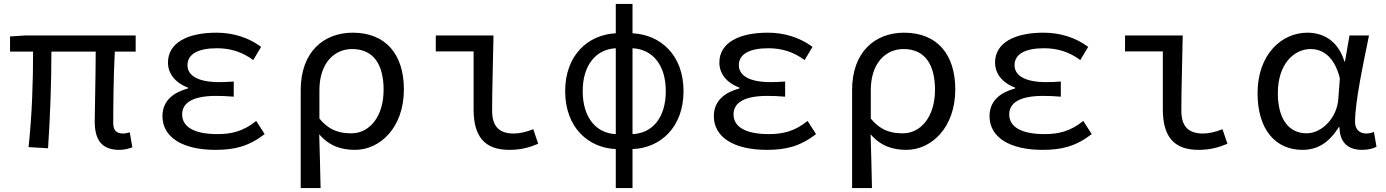

<svg xmlns="http://www.w3.org/2000/svg" viewBox="-20 -747 7040 975"><path d="M461 -131C461 -38 495 14 586 14C615 14 635 7 652 1L639 -75C623 -71 615 -69 607 -69C571 -69 555 -84 555 -124C555 -178 556 -358 563 -485H669V-567H112L31 -562V-485H148C148 -334 143 -167 125 0L224 6C235 -159 241 -327 241 -485H466C466 -362 461 -188 461 -131Z M805 -157C805 -50 907 14 1074 14C1170 14 1242 -3 1324 -66L1281 -133C1215 -79 1153 -66 1084 -66C964 -66 905 -104 905 -166C905 -227 962 -260 1077 -260C1105 -260 1133 -259 1167 -256V-333C1138 -331 1117 -330 1093 -330C982 -330 932 -365 932 -416C932 -473 987 -502 1082 -502C1149 -502 1209 -484 1266 -442L1306 -509C1241 -557 1163 -581 1079 -581C936 -581 833 -532 833 -429C833 -375 868 -327 935 -302V-298C862 -278 805 -237 805 -157Z M1507 -289V208H1608C1606 109 1604 36 1601 -65C1654 -3 1718 14 1783 14C1909 14 2031 -98 2031 -293C2031 -471 1939 -581 1771 -581C1626 -581 1507 -486 1507 -289ZM1928 -291C1928 -153 1855 -70 1765 -70C1713 -70 1656 -79 1602 -145V-289C1602 -428 1679 -498 1768 -498C1880 -498 1928 -415 1928 -291Z M2385 -192C2385 -57 2438 14 2566 14C2629 14 2673 0 2713 -17L2688 -91C2652 -76 2616 -69 2589 -69C2516 -69 2479 -104 2479 -185C2479 -296 2484 -440 2486 -567H2193V-486H2385Z M3451 -284C3451 -469 3333 -571 3192 -578V-727H3107V-578C2967 -571 2850 -468 2850 -284C2850 -100 2967 4 3107 10V208H3192V10C3333 5 3451 -100 3451 -284ZM2939 -284C2939 -417 3007 -497 3107 -502V-66C3007 -70 2939 -151 2939 -284ZM3192 -66V-502C3294 -497 3361 -417 3361 -284C3361 -151 3294 -70 3192 -66Z M3605 -157C3605 -50 3707 14 3874 14C3970 14 4042 -3 4124 -66L4081 -133C4015 -79 3953 -66 3884 -66C3764 -66 3705 -104 3705 -166C3705 -227 3762 -260 3877 -260C3905 -260 3933 -259 3967 -256V-333C3938 -331 3917 -330 3893 -330C3782 -330 3732 -365 3732 -416C3732 -473 3787 -502 3882 -502C3949 -502 4009 -484 4066 -442L4106 -509C4041 -557 3963 -581 3879 -581C3736 -581 3633 -532 3633 -429C3633 -375 3668 -327 3735 -302V-298C3662 -278 3605 -237 3605 -157Z M4307 -289V208H4408C4406 109 4404 36 4401 -65C4454 -3 4518 14 4583 14C4709 14 4831 -98 4831 -293C4831 -471 4739 -581 4571 -581C4426 -581 4307 -486 4307 -289ZM4728 -291C4728 -153 4655 -70 4565 -70C4513 -70 4456 -79 4402 -145V-289C4402 -428 4479 -498 4568 -498C4680 -498 4728 -415 4728 -291Z M5005 -157C5005 -50 5107 14 5274 14C5370 14 5442 -3 5524 -66L5481 -133C5415 -79 5353 -66 5284 -66C5164 -66 5105 -104 5105 -166C5105 -227 5162 -260 5277 -260C5305 -260 5333 -259 5367 -256V-333C5338 -331 5317 -330 5293 -330C5182 -330 5132 -365 5132 -416C5132 -473 5187 -502 5282 -502C5349 -502 5409 -484 5466 -442L5506 -509C5441 -557 5363 -581 5279 -581C5136 -581 5033 -532 5033 -429C5033 -375 5068 -327 5135 -302V-298C5062 -278 5005 -237 5005 -157Z M5885 -192C5885 -57 5938 14 6066 14C6129 14 6173 0 6213 -17L6188 -91C6152 -76 6116 -69 6089 -69C6016 -69 5979 -104 5979 -185C5979 -296 5984 -440 5986 -567H5693V-486H5885Z M6366 -274C6366 -88 6458 14 6594 14C6670 14 6729 -22 6778 -101H6782C6783 -21 6828 14 6896 14C6929 14 6955 7 6970 -2L6957 -77C6945 -72 6930 -69 6917 -69C6886 -69 6861 -89 6861 -127C6861 -230 6902 -419 6932 -567H6833L6810 -435H6807C6774 -544 6695 -581 6619 -581C6487 -581 6366 -469 6366 -274ZM6776 -243C6769 -149 6693 -70 6615 -70C6524 -70 6469 -144 6469 -274C6469 -422 6551 -498 6636 -498C6686 -498 6754 -471 6784 -349Z"/></svg>

Font: Kawkab Mono Light
Style: Bold
Weight: 400
Monospace: yes
Designer: Abdullah Arif
Foundry: Abdullah Arif
Version: Version 1.000;PS 000.500;hotconv 1.0.88;makeotf.lib2.5.64775